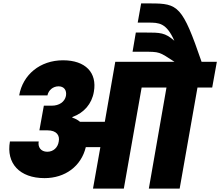

<svg xmlns="http://www.w3.org/2000/svg" viewBox="-20 -1101 1286 1121"><path d="M703 0 807 -590H952L849 0H1029L1133 -590H1219L1246 -740H1157C1045 -1066 1020 -1081 860 -1081H804L784 -969H845C909 -969 951 -968 998 -863C943 -911 917 -911 827 -911H773L754 -799H811C917 -799 907 -799 999 -740H653L592 -390H447C435 -400 420 -409 402 -414L403 -418C470 -442 516 -494 528 -565C548 -677 479 -749 348 -749C214 -749 113 -665 92 -544H257C263 -574 289 -597 322 -597C353 -597 371 -575 365 -541C358 -506 325 -484 283 -484H236L210 -340H257C311 -340 330 -310 323 -275C318 -240 292 -215 256 -215C218 -215 200 -243 206 -275H38C15 -147 95 -61 240 -61C360 -61 454 -130 481 -242H566L523 0Z"/></svg>

Font: SVN-Poppins ExtraBold
Style: Italic
Weight: 800
Italic angle: -10°
Designer: Ninad Kale (Devanagari), Jonny Pinhorn (Latin)
Foundry: Indian Type Foundry
Version: Version 3.002 2017